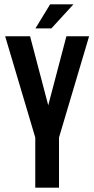

<svg xmlns="http://www.w3.org/2000/svg" viewBox="-20 -868 436 888"><path d="M143.1 0V-231.9L3.9 -700.2H119.1L203.1 -380.9L287.1 -700.2H392.1L252.9 -231.9V0ZM211.9 -848.1H319.8L217.8 -736.8H144Z"/></svg>

Font: VL Bebas Neue Bold
Style: Regular
Weight: 700
Designer: Ryoichi Tsunekawa
Foundry: Ryoichi Tsunekawa
Version: Version 1.300